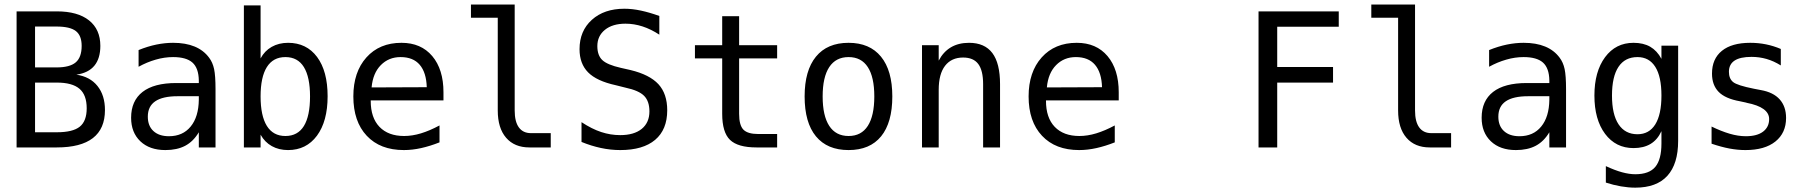

<svg xmlns="http://www.w3.org/2000/svg" viewBox="-20 -655 8040 853"><path d="M135.7 -288.1V-67.4H232.4Q303.7 -67.4 334.5 -92.3Q365.2 -117.2 365.2 -173.8Q365.2 -233.4 333 -260.7Q300.8 -288.1 232.4 -288.1ZM135.7 -537.1V-355.5H231.4Q290 -355.5 316.4 -377.9Q342.8 -400.4 342.8 -451.2Q342.8 -497.1 316.9 -517.1Q291 -537.1 231.4 -537.1ZM53.7 -604.5H232.4Q325.2 -604.5 375.5 -564.5Q425.8 -524.4 425.8 -451.2Q425.8 -395.5 399.4 -363.3Q373 -331.1 319.3 -323.2Q379.9 -314.5 413.1 -272.9Q446.3 -231.4 446.3 -166Q446.3 -83 392.6 -41.5Q338.9 0 232.4 0H53.7Z M768.6 -227.5Q703.1 -227.5 669.9 -205.1Q636.7 -182.6 636.7 -136.7Q636.7 -95.7 661.6 -72.8Q686.5 -49.8 730.5 -49.8Q792 -49.8 827.1 -92.8Q862.3 -135.7 863.3 -211.9V-227.5ZM937.5 -258.8V0H863.3V-67.4Q838.9 -26.4 802.7 -7.3Q766.6 11.7 714.8 11.7Q644.5 11.7 603.5 -27.3Q562.5 -66.4 562.5 -131.8Q562.5 -207 613.3 -246.6Q664.1 -286.1 762.7 -286.1H863.3V-297.9Q862.3 -352.5 835 -377Q807.6 -401.4 749 -401.4Q710.9 -401.4 671.9 -390.1Q632.8 -378.9 595.7 -358.4V-432.6Q636.7 -449.2 674.8 -457Q712.9 -464.8 749 -464.8Q804.7 -464.8 844.7 -448.2Q884.8 -431.6 909.2 -398.4Q924.8 -377.9 931.2 -348.1Q937.5 -318.4 937.5 -258.8Z M1357.4 -226.6Q1357.4 -312.5 1330.1 -356.9Q1302.7 -401.4 1248 -401.4Q1193.4 -401.4 1165.5 -356.9Q1137.7 -312.5 1137.7 -226.6Q1137.7 -140.6 1165.5 -95.7Q1193.4 -50.8 1248 -50.8Q1302.7 -50.8 1330.1 -95.2Q1357.4 -139.6 1357.4 -226.6ZM1137.7 -395.5Q1155.3 -428.7 1187 -446.8Q1218.8 -464.8 1259.8 -464.8Q1341.8 -464.8 1388.7 -401.9Q1435.5 -338.9 1435.5 -227.5Q1435.5 -116.2 1388.2 -52.2Q1340.8 11.7 1259.8 11.7Q1218.8 11.7 1187.5 -5.9Q1156.2 -23.4 1137.7 -56.6V0H1063.5V-630.9H1137.7Z M1950.2 -245.1V-209H1627V-207Q1627 -131.8 1666 -91.3Q1705.1 -50.8 1775.4 -50.8Q1811.5 -50.8 1850.1 -62.5Q1888.7 -74.2 1932.6 -97.7V-22.5Q1890.6 -5.9 1851.1 2.9Q1811.5 11.7 1774.4 11.7Q1668.9 11.7 1609.4 -51.8Q1549.8 -115.2 1549.8 -226.6Q1549.8 -335 1607.9 -399.9Q1666 -464.8 1763.7 -464.8Q1850.6 -464.8 1900.4 -405.8Q1950.2 -346.7 1950.2 -245.1ZM1876 -267.6Q1874 -333 1844.7 -367.2Q1815.4 -401.4 1759.8 -401.4Q1707 -401.4 1671.9 -365.7Q1636.7 -330.1 1630.9 -266.6Z M2266.6 -164.1Q2266.6 -114.3 2285.2 -88.9Q2303.7 -63.5 2338.9 -63.5H2426.8V0H2332Q2265.6 0 2228.5 -43Q2191.4 -85.9 2191.4 -164.1V-576.2H2072.3V-634.8H2266.6Z M2909.2 -584V-501Q2872.1 -525.4 2834.5 -537.6Q2796.9 -549.8 2758.8 -549.8Q2701.2 -549.8 2667.5 -522.5Q2633.8 -495.1 2633.8 -450.2Q2633.8 -409.2 2655.8 -388.2Q2677.7 -367.2 2738.3 -353.5L2781.2 -343.8Q2866.2 -323.2 2905.3 -280.8Q2944.3 -238.3 2944.3 -165Q2944.3 -79.1 2890.6 -33.7Q2836.9 11.7 2735.4 11.7Q2692.4 11.7 2649.4 2.4Q2606.4 -6.8 2563.5 -24.4V-112.3Q2609.4 -82 2650.9 -68.4Q2692.4 -54.7 2735.4 -54.7Q2796.9 -54.7 2831.1 -82.5Q2865.2 -110.4 2865.2 -160.2Q2865.2 -205.1 2841.8 -229Q2818.4 -252.9 2758.8 -265.6L2715.8 -276.4Q2630.9 -294.9 2592.8 -333.5Q2554.7 -372.1 2554.7 -436.5Q2554.7 -517.6 2609.4 -566.9Q2664.1 -616.2 2753.9 -616.2Q2789.1 -616.2 2827.6 -607.9Q2866.2 -599.6 2909.2 -584Z M3263.7 -583V-454.1H3432.6V-395.5H3263.7V-149.4Q3263.7 -98.6 3282.7 -79.1Q3301.8 -59.6 3348.6 -59.6H3432.6V0H3340.8Q3257.8 0 3223.1 -33.7Q3188.5 -67.4 3188.5 -149.4V-395.5H3067.4V-454.1H3188.5V-583Z M3750 -401.4Q3693.4 -401.4 3664.1 -356.9Q3634.8 -312.5 3634.8 -226.6Q3634.8 -140.6 3664.1 -95.7Q3693.4 -50.8 3750 -50.8Q3806.6 -50.8 3835.4 -95.7Q3864.3 -140.6 3864.3 -226.6Q3864.3 -312.5 3835.4 -356.9Q3806.6 -401.4 3750 -401.4ZM3750 -464.8Q3843.8 -464.8 3894 -403.3Q3944.3 -341.8 3944.3 -226.6Q3944.3 -110.4 3894.5 -49.3Q3844.7 11.7 3750 11.7Q3655.3 11.7 3605 -49.3Q3554.7 -110.4 3554.7 -226.6Q3554.7 -341.8 3605 -403.3Q3655.3 -464.8 3750 -464.8Z M4422.9 -281.2V0H4347.7V-281.2Q4347.7 -341.8 4326.2 -370.6Q4304.7 -399.4 4258.8 -399.4Q4207 -399.4 4178.7 -362.8Q4150.4 -326.2 4150.4 -255.9V0H4076.2V-454.1H4150.4V-385.7Q4170.9 -424.8 4204.6 -444.8Q4238.3 -464.8 4285.2 -464.8Q4354.5 -464.8 4388.7 -419.4Q4422.9 -374 4422.9 -281.2Z M4950.2 -245.1V-209H4627V-207Q4627 -131.8 4666 -91.3Q4705.1 -50.8 4775.4 -50.8Q4811.5 -50.8 4850.1 -62.5Q4888.7 -74.2 4932.6 -97.7V-22.5Q4890.6 -5.9 4851.1 2.9Q4811.5 11.7 4774.4 11.7Q4668.9 11.7 4609.4 -51.8Q4549.8 -115.2 4549.8 -226.6Q4549.8 -335 4607.9 -399.9Q4666 -464.8 4763.7 -464.8Q4850.6 -464.8 4900.4 -405.8Q4950.2 -346.7 4950.2 -245.1ZM4876 -267.6Q4874 -333 4844.7 -367.2Q4815.4 -401.4 4759.8 -401.4Q4707 -401.4 4671.9 -365.7Q4636.7 -330.1 4630.9 -266.6Z M5571.3 -604.5H5927.7V-536.1H5654.3V-357.4H5902.3V-288.1H5654.3V0H5571.3Z M6266.6 -164.1Q6266.6 -114.3 6285.2 -88.9Q6303.7 -63.5 6338.9 -63.5H6426.8V0H6332Q6265.6 0 6228.5 -43Q6191.4 -85.9 6191.4 -164.1V-576.2H6072.3V-634.8H6266.6Z M6768.6 -227.5Q6703.1 -227.5 6669.9 -205.1Q6636.7 -182.6 6636.7 -136.7Q6636.7 -95.7 6661.6 -72.8Q6686.5 -49.8 6730.5 -49.8Q6792 -49.8 6827.1 -92.8Q6862.3 -135.7 6863.3 -211.9V-227.5ZM6937.5 -258.8V0H6863.3V-67.4Q6838.9 -26.4 6802.7 -7.3Q6766.6 11.7 6714.8 11.7Q6644.5 11.7 6603.5 -27.3Q6562.5 -66.4 6562.5 -131.8Q6562.5 -207 6613.3 -246.6Q6664.1 -286.1 6762.7 -286.1H6863.3V-297.9Q6862.3 -352.5 6835 -377Q6807.6 -401.4 6749 -401.4Q6710.9 -401.4 6671.9 -390.1Q6632.8 -378.9 6595.7 -358.4V-432.6Q6636.7 -449.2 6674.8 -457Q6712.9 -464.8 6749 -464.8Q6804.7 -464.8 6844.7 -448.2Q6884.8 -431.6 6909.2 -398.4Q6924.8 -377.9 6931.2 -348.1Q6937.5 -318.4 6937.5 -258.8Z M7361.3 -230.5Q7361.3 -314.5 7334 -357.9Q7306.6 -401.4 7254.9 -401.4Q7199.2 -401.4 7170.4 -357.9Q7141.6 -314.5 7141.6 -230.5Q7141.6 -146.5 7170.9 -102.5Q7200.2 -58.6 7254.9 -58.6Q7306.6 -58.6 7334 -102.5Q7361.3 -146.5 7361.3 -230.5ZM7435.5 -29.3Q7435.5 73.2 7387.7 126Q7339.8 178.7 7245.1 178.7Q7214.8 178.7 7181.2 172.9Q7147.5 167 7114.3 156.2V83Q7154.3 101.6 7186.5 110.4Q7218.8 119.1 7245.1 119.1Q7306.6 119.1 7334 86.4Q7361.3 53.7 7361.3 -17.6V-72.3Q7343.8 -34.2 7313 -15.6Q7282.2 2.9 7237.3 2.9Q7158.2 2.9 7110.8 -60.5Q7063.5 -124 7063.5 -230.5Q7063.5 -336.9 7110.8 -400.9Q7158.2 -464.8 7237.3 -464.8Q7281.2 -464.8 7311.5 -447.3Q7341.8 -429.7 7361.3 -393.6V-452.1H7435.5Z M7891.6 -437.5V-364.3Q7860.4 -383.8 7828.1 -393.1Q7795.9 -402.3 7761.7 -402.3Q7710.9 -402.3 7686 -385.7Q7661.1 -369.1 7661.1 -335.9Q7661.1 -305.7 7679.7 -290.5Q7698.2 -275.4 7772.5 -260.7L7802.7 -254.9Q7858.4 -245.1 7886.7 -213.4Q7915 -181.6 7915 -130.9Q7915 -64.5 7867.7 -26.4Q7820.3 11.7 7734.4 11.7Q7700.2 11.7 7663.6 4.9Q7627 -2 7584 -16.6V-92.8Q7626 -72.3 7664.1 -61Q7702.1 -49.8 7736.3 -49.8Q7786.1 -49.8 7813 -70.3Q7839.8 -90.8 7839.8 -126Q7839.8 -178.7 7740.2 -198.2L7737.3 -199.2L7710 -205.1Q7644.5 -216.8 7615.2 -247.1Q7585.9 -277.3 7585.9 -328.1Q7585.9 -393.6 7629.9 -429.2Q7673.8 -464.8 7755.9 -464.8Q7792 -464.8 7825.7 -458Q7859.4 -451.2 7891.6 -437.5Z"/></svg>

Font: BabelStone Flags
Style: Regular
Weight: 400
Designer: Andrew West
Foundry: BabelStone
Version: Version 4.12